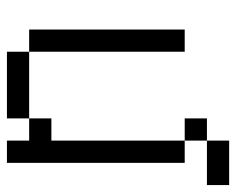

<svg xmlns="http://www.w3.org/2000/svg" viewBox="-82 -458 665 540"><g transform="rotate(-90 250.0 -187.5)"><path d="M187.5 62.5V0H125V62.5H0V125H125V62.5ZM125 0Q125 0 125 -375H187.5V-437.5H125V-500H62.5Q62.5 -500 62.5 0ZM375 -437.5V0H437.5V-437.5ZM187.5 -437.5H375V-500H187.5Z"/></g></svg>

Font: CalcUnifontExMono
Style: Regular
Weight: 500
Version: Version 15.0.06